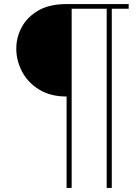

<svg xmlns="http://www.w3.org/2000/svg" viewBox="-20 -720 689 943"><path d="M307 203V-246Q227 -246 171.5 -280.5Q116 -315 88 -369Q60 -423 60 -481Q60 -537 87 -587Q114 -637 168.5 -668.5Q223 -700 307 -700H612V-677H529V203H504V-677H332V203Z"/></svg>

Font: MuseoModerno SemiBold Thin
Style: Regular
Weight: 250
Version: Version 1.001